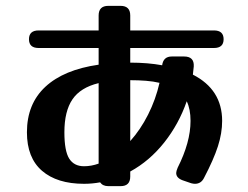

<svg xmlns="http://www.w3.org/2000/svg" viewBox="-20 -581 849 656"><path d="M425 22Q425 55 392 55H350Q331 55 322 42Q295 47 267 47Q175 47 123.5 2.5Q72 -42 72 -129Q72 -226 135 -284.5Q198 -343 317 -360V-417H112Q79 -417 79 -447Q79 -477 112 -477H317V-528Q317 -561 350 -561H392Q425 -561 425 -528V-477H711Q744 -477 744 -447Q744 -417 711 -417H425V-367Q485 -367 534 -358Q538 -388 567 -388H609Q644 -388 642 -354Q641 -340 639 -326Q739 -275 739 -168Q739 -126 724.5 -81Q710 -36 677 27Q667 47 646 47Q643 47 640 46.5Q637 46 633 45L604 35Q582 27 582 10Q582 4 587 -8Q631 -95 631 -168Q631 -208 618 -235Q591 -157 541 -94Q491 -31 425 5ZM425 -307V-99Q460 -138 486 -189.5Q512 -241 525 -298Q504 -303 478.5 -305Q453 -307 425 -307ZM200 -129Q200 -65 216.5 -39Q233 -13 267 -13Q292 -13 317 -22V-297Q255 -282 227.5 -241.5Q200 -201 200 -129Z"/></svg>

Font: Yusei Magic
Style: Regular
Weight: 400
Designer: Tanukizamurai
Foundry: Yusei Magic Project
Version: Version 1.200